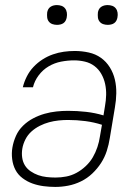

<svg xmlns="http://www.w3.org/2000/svg" viewBox="-20 -729 540 757"><path d="M198 8Q175 8 152 5Q129 2 108 -5.5Q87 -13 69 -26.5Q51 -40 41 -59Q31 -78 28 -101.5Q25 -125 29 -148Q33 -171 43 -193.5Q53 -216 71 -233.5Q89 -251 111 -262.5Q133 -274 156 -280.5Q179 -287 202.5 -289.5Q226 -292 248 -292Q284 -292 319.5 -288Q355 -284 388 -274L394 -311Q398 -333 398.5 -355Q399 -377 394.5 -398Q390 -419 379.5 -437.5Q369 -456 352.5 -468.5Q336 -481 315 -486Q294 -491 272 -491Q247 -491 221 -486Q195 -481 172 -467.5Q149 -454 132.5 -432Q116 -410 110 -385H70Q75 -406 85.5 -427Q96 -448 112 -465Q128 -482 147.5 -494.5Q167 -507 188.5 -514.5Q210 -522 231.5 -525Q253 -528 275 -528Q303 -528 330 -522Q357 -516 378 -501Q399 -486 413 -463.5Q427 -441 433 -415Q439 -389 438.5 -361Q438 -333 433 -305L413 -185Q409 -159 401 -134Q393 -109 378.5 -86.5Q364 -64 344 -45Q324 -26 299.5 -14Q275 -2 249 3Q223 8 198 8ZM199 -29Q220 -29 241 -33Q262 -37 281.5 -47.5Q301 -58 318 -74Q335 -90 346 -109Q357 -128 364 -149Q371 -170 374 -191L382 -237Q351 -247 317 -251.5Q283 -256 248 -256Q230 -256 211 -254Q192 -252 173.5 -247Q155 -242 137 -233Q119 -224 104 -210.5Q89 -197 80 -179Q71 -161 68 -143Q65 -125 67.5 -107.5Q70 -90 78.5 -76.5Q87 -63 101 -53.5Q115 -44 130.5 -38.5Q146 -33 163.5 -31Q181 -29 199 -29ZM405 -631Q395 -631 386.5 -634Q378 -637 372.5 -644Q367 -651 366 -660.5Q365 -670 366 -680Q367 -686 370 -692Q373 -698 379 -702Q385 -706 391.5 -707.5Q398 -709 404 -709Q414 -709 422.5 -706Q431 -703 436.5 -696Q442 -689 443.5 -679.5Q445 -670 443 -660Q442 -654 439 -648Q436 -642 430.5 -638Q425 -634 418 -632.5Q411 -631 405 -631ZM205 -631Q195 -631 186.5 -634Q178 -637 172.5 -644Q167 -651 166 -660.5Q165 -670 166 -680Q167 -686 170 -692Q173 -698 179 -702Q185 -706 191.5 -707.5Q198 -709 204 -709Q214 -709 222.5 -706Q231 -703 236.5 -696Q242 -689 243.5 -679.5Q245 -670 243 -660Q242 -654 239 -648Q236 -642 230.5 -638Q225 -634 218 -632.5Q211 -631 205 -631Z"/></svg>

Font: Iosevka Term Curly Extralight
Style: Italic
Weight: 200
Italic angle: -9°
Designer: Belleve Invis
Foundry: Belleve Invis
Version: Version 32.3.0